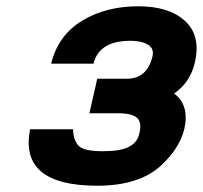

<svg xmlns="http://www.w3.org/2000/svg" viewBox="-20 -569 647 612"><path d="M421 -549Q519 -549 570 -502Q621 -455 601 -369Q586 -306 535 -271Q584 -234 568 -160Q554 -98 493 -41Q423 23 290 23Q165 23 111.5 -22Q58 -67 76 -157H213Q213 -124 230 -105Q246 -87 307 -87Q363 -87 389 -100Q418 -114 424 -143Q433 -179 416.5 -193.5Q400 -208 357 -208H265L290 -318H384Q449 -318 466 -389Q472 -415 451 -427Q430 -439 396 -439Q296 -439 278 -366H143Q165 -456 241 -502.5Q317 -549 421 -549Z"/></svg>

Font: Miedinger
Style: Bold-Italic
Weight: 700
Italic angle: -13°
Version: Version 001.000